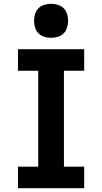

<svg xmlns="http://www.w3.org/2000/svg" viewBox="-20 -995 540 1015"><path d="M75 0V-114H182V-621H75V-735H425V-621H318V-114H425V0ZM250 -795Q232 -795 214 -800.5Q196 -806 183.5 -818.5Q171 -831 165.5 -849Q160 -867 160 -885Q160 -903 165.5 -921Q171 -939 183.5 -951.5Q196 -964 214 -969.5Q232 -975 250 -975Q268 -975 286 -969.5Q304 -964 316.5 -951.5Q329 -939 334.5 -921Q340 -903 340 -885Q340 -867 334.5 -849Q329 -831 316.5 -818.5Q304 -806 286 -800.5Q268 -795 250 -795Z"/></svg>

Font: Iosevka Curly Heavy
Style: Regular
Weight: 900
Monospace: yes
Designer: Belleve Invis
Foundry: Belleve Invis
Version: Version 22.1.2; ttfautohint (v1.8.4)